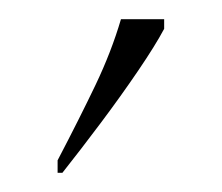

<svg xmlns="http://www.w3.org/2000/svg" viewBox="-20 -786 231 200"><path d="M40 -619Q63 -663 79.5 -697.5Q96 -732 106 -766H151V-756Q142 -739 124 -712.5Q106 -686 85 -658Q64 -630 45 -606H40Z"/></svg>

Font: Noto Serif Myanmar ExtraCondensed Thin
Style: Regular
Weight: 100
Width: 2
Designer: Ben Mitchell and the Monotype Design Team
Foundry: Monotype Imaging Inc.
Version: Version 2.106; ttfautohint (v1.8.4.7-5d5b)